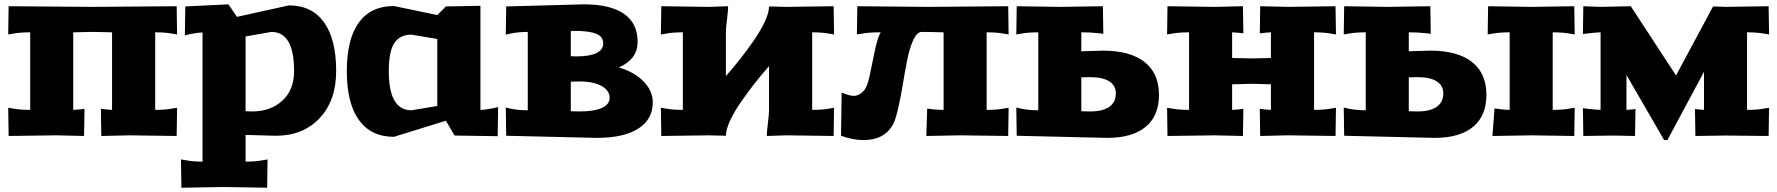

<svg xmlns="http://www.w3.org/2000/svg" viewBox="-20 -630 8248 891"><path d="M18.1 -129.9 42 -126Q73.2 -120.1 120.1 -120.1V-480Q73.2 -480 42 -474.1L18.1 -470.2L20 -601.1L410.2 -598.1L799.8 -601.1L801.8 -470.2L777.8 -474.1Q746.6 -480 700.2 -480V-120.1Q746.6 -120.1 777.8 -126L801.8 -129.9L799.8 1L580.1 -2L450.2 1L448.2 -125L472.2 -122.1Q498 -120.1 500 -120.1V-480Q492.2 -480 458.5 -481Q424.8 -481.9 411.1 -481.9Q397.5 -481.9 362.8 -481Q328.1 -480 319.8 -480V-120.1Q322.3 -120.1 348.1 -122.1L372.1 -125L370.1 1L240.2 -2L20 1Z M819.8 109.9 843.8 113.8Q877.4 120.1 919.9 120.1V-479Q899.9 -479 863.8 -472.2L837.9 -465.8L839.8 -600.1L1040 -609.9L1079.6 -551.8L1320.8 -605Q1427.2 -605 1483.6 -526.6Q1540 -448.2 1540 -299.8Q1540 -163.1 1463.1 -81.5Q1386.2 0 1259.8 0L1119.6 -3.9V120.1Q1164.1 120.1 1197.8 113.8L1221.7 109.9L1219.7 241.2L1020 237.8L821.8 241.2ZM1119.6 -113.8 1149.9 -112.8Q1235.4 -112.8 1290 -162.6Q1344.7 -212.4 1344.7 -299.8Q1344.7 -481.9 1239.7 -481.9L1119.6 -460.9Z M1589.4 -299.8Q1589.4 -448.7 1645.3 -525.4Q1701.2 -602.1 1808.1 -602.1L2009.3 -560.1L2049.3 -600.1L2209.5 -603V-120.1Q2229 -120.1 2265.1 -127L2291.5 -132.8L2289.6 2L2089.4 -1L2049.3 -69.8L1808.1 4.9Q1701.7 4.9 1645.5 -73.2Q1589.4 -151.4 1589.4 -299.8ZM1784.2 -299.8Q1784.2 -118.2 1889.2 -118.2L2009.3 -138.2V-449.2L1889.2 -469.2Q1835.9 -469.2 1810.1 -430.4Q1784.2 -391.6 1784.2 -299.8Z M2327.1 -130.9 2353 -125Q2389.2 -118.2 2429.2 -118.2V-481.9Q2389.2 -481.9 2353 -475.1L2327.1 -469.2L2329.1 -600.1L2689 -609.9Q2811.5 -609.9 2875.2 -566.2Q2939 -522.5 2939 -435.1Q2939 -356 2852.1 -316.9Q2924.8 -295.4 2967 -251.7Q3009.3 -208 3009.3 -154.8Q3009.3 -76.2 2942.1 -33.2Q2875 9.8 2749 9.8L2329.1 0ZM2628.9 -113.8 2668.9 -112.8Q2737.3 -112.8 2773.2 -129.2Q2809.1 -145.5 2809.1 -176.8Q2809.1 -209.5 2772 -230.7Q2734.9 -252 2668.9 -252L2628.9 -251ZM2628.9 -369.1 2654.3 -368.2Q2715.3 -368.2 2747.3 -383.5Q2779.3 -398.9 2779.3 -428.2Q2779.3 -460.4 2746.3 -473.6Q2713.4 -486.8 2644 -486.8L2628.9 -485.8Z M3046.9 -129.9 3070.8 -126Q3102.1 -120.1 3148.9 -120.1V-480Q3102.1 -480 3070.8 -474.1L3046.9 -470.2L3048.8 -601.1L3269 -598.1L3358.9 -601.1Q3358.9 -580.6 3353.8 -540.3Q3348.6 -500 3348.6 -480V-276.9Q3383.8 -316.9 3414.6 -356Q3445.3 -395 3477.8 -441.7Q3510.3 -488.3 3529.5 -530Q3548.8 -571.8 3548.8 -600.1L3628.9 -598.1L3848.6 -601.1L3850.6 -470.2L3826.7 -474.1Q3795.4 -480 3749 -480V-120.1Q3795.4 -120.1 3826.7 -126L3850.6 -129.9L3848.6 1L3628.9 -2L3538.6 1Q3538.6 -19.5 3543.7 -59.8Q3548.8 -100.1 3548.8 -120.1V-323.2Q3513.7 -283.2 3482.9 -244.1Q3452.1 -205.1 3419.7 -158.4Q3387.2 -111.8 3367.9 -70.1Q3348.6 -28.3 3348.6 0L3269 -2L3048.8 1Z M3882.8 0 3885.7 -200.2Q3890.6 -198.7 3900.4 -195.1Q3910.2 -191.4 3915.5 -189.7Q3920.9 -188 3928.5 -186.5Q3936 -185.1 3941.9 -185.1Q3966.3 -185.1 3988.8 -209Q4004.4 -226.1 4015.9 -279.3Q4027.3 -332.5 4039.3 -392.6Q4051.3 -452.6 4066.9 -480Q4010.3 -480 3980.5 -474.1L3956.5 -470.2L3958.5 -601.1L4288.6 -598.1L4658.7 -601.1L4660.6 -470.2L4636.7 -474.1Q4605.5 -480 4558.6 -480V-120.1Q4605.5 -120.1 4636.7 -126L4660.6 -129.9L4658.7 1L4438.5 -2L4278.8 1L4282.7 -126L4306.6 -123Q4327.6 -120.1 4358.9 -120.1V-480Q4357.4 -480 4318.4 -481Q4279.3 -481.9 4257.8 -481.9Q4235.8 -481.9 4218.8 -445.8Q4201.7 -409.7 4190.4 -353.5Q4179.2 -297.4 4169.7 -238.8Q4160.2 -180.2 4147.7 -125.7Q4135.3 -71.3 4121.6 -47.9Q4081.1 20 3987.8 20Q3937.5 20 3882.8 0Z M4696.3 -130.9 4722.2 -125Q4758.3 -118.2 4798.3 -118.2V-480Q4751.5 -480 4720.2 -474.1L4696.3 -470.2L4698.2 -601.1L4898.4 -598.1L5098.1 -601.1L5100.1 -473.1L5076.2 -476.1Q5041.5 -480 4998 -480V-392.1L5098.1 -395Q5224.6 -395 5291.5 -342.3Q5358.4 -289.6 5358.4 -189.9Q5358.4 -92.8 5296.6 -41.5Q5234.9 9.8 5118.2 9.8L4698.2 0ZM4998 -113.8 5038.1 -112.8Q5096.7 -112.8 5127.4 -134Q5158.2 -155.3 5158.2 -196.8Q5158.2 -233.4 5127.4 -252.7Q5096.7 -272 5038.1 -272L4998 -271Z M5396 -129.9 5419.9 -126Q5451.2 -120.1 5498 -120.1V-480Q5451.2 -480 5419.9 -474.1L5396 -470.2L5397.9 -601.1L5618.2 -598.1L5748 -601.1L5750 -475.1L5726.1 -478Q5700.2 -480 5697.8 -480V-360.8Q5781.7 -358.9 5788.1 -358.9Q5793.9 -358.9 5877.9 -360.8V-480Q5876 -480 5850.1 -478L5826.2 -475.1L5828.1 -601.1L5958 -598.1L6177.7 -601.1L6179.7 -470.2L6155.8 -474.1Q6124.5 -480 6078.1 -480V-120.1Q6124.5 -120.1 6155.8 -126L6179.7 -129.9L6177.7 1L5958 -2L5828.1 1L5826.2 -125L5850.1 -122.1Q5876 -120.1 5877.9 -120.1V-238.8Q5860.8 -239.3 5840.8 -239.7Q5820.8 -240.2 5807.9 -240.7Q5794.9 -241.2 5788.1 -241.2Q5781.2 -241.2 5768.3 -240.7Q5755.4 -240.2 5735.1 -239.7Q5714.8 -239.3 5697.8 -238.8V-120.1Q5700.2 -120.1 5726.1 -122.1L5750 -125L5748 1L5618.2 -2L5397.9 1Z M6215.8 -130.9 6241.7 -125Q6277.8 -118.2 6317.9 -118.2V-480Q6271 -480 6239.7 -474.1L6215.8 -470.2L6217.8 -601.1L6418 -598.1L6617.7 -601.1L6619.6 -473.1L6595.7 -476.1Q6561 -480 6517.6 -480V-392.1L6617.7 -395Q6744.1 -395 6811 -342.3Q6877.9 -289.6 6877.9 -189.9Q6877.9 -92.8 6816.2 -41.5Q6754.4 9.8 6637.7 9.8L6217.8 0ZM6517.6 -113.8 6557.6 -112.8Q6616.2 -112.8 6647 -134Q6677.7 -155.3 6677.7 -196.8Q6677.7 -233.4 6647 -252.7Q6616.2 -272 6557.6 -272L6517.6 -271ZM6883.8 -470.2 6885.7 -601.1 7085.9 -598.1 7285.6 -601.1 7287.6 -470.2 7263.7 -474.1Q7232.4 -480 7185.5 -480V-120.1Q7232.4 -120.1 7263.7 -126L7287.6 -129.9L7285.6 1L7085.9 -2L6905.8 1L6915.5 -127L6938 -124Q6963.9 -120.1 6985.8 -120.1V-480Q6939 -480 6907.7 -474.1Z M7325.7 -127.9 7349.6 -125Q7392.6 -120.1 7407.7 -120.1V-480Q7392.6 -480 7349.6 -475.1L7325.7 -472.2L7327.6 -601.1L7407.7 -598.1L7547.9 -601.1L7757.8 -279.8L7929.7 -600.1L7987.8 -598.1L8187.5 -601.1L8189.5 -470.2L8165.5 -474.1Q8134.3 -480 8087.4 -480V-120.1Q8134.3 -120.1 8165.5 -126L8189.5 -129.9L8187.5 1L7987.8 -1L7847.7 1L7845.7 -124L7863.8 -122.1Q7883.3 -120.1 7887.7 -120.1V-296.9L7717.8 20H7702.6L7527.8 -282.2V-120.1Q7532.2 -120.1 7551.8 -122.1L7569.8 -124L7567.4 1L7467.8 -1L7327.6 1Z"/></svg>

Font: Zantroke
Style: Regular
Weight: 500
Foundry: gluk
Version: Version 0.36